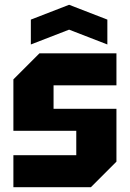

<svg xmlns="http://www.w3.org/2000/svg" viewBox="-20 -783 543 803"><path d="M36 0V-134H299V-236H36V-451L145 -560H467V-426H204V-328H467V-107L360 0ZM109 -597V-701L269 -763L429 -701V-597L269 -659Z"/></svg>

Font: Tektur SemiCondensed
Style: Bold
Weight: 700
Width: 4
Designer: Adam Jagosz
Foundry: Adam Jagosz
Version: Version 1.005;gftools[0.9.30]